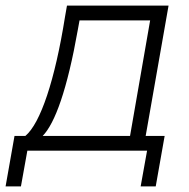

<svg xmlns="http://www.w3.org/2000/svg" viewBox="-70 -540 676 688"><path d="M-50 128H5L28 0H457L434 128H488L520 -53H452L534 -520H170L163 -480C127 -253 75 -98 21 -53H-18ZM83 -53C127 -98 171 -219 209 -434L215 -467H468L396 -53Z"/></svg>

Font: Fixel Display Light
Style: Italic
Weight: 300
Italic angle: -10°
Designer: AlfaBravo + MacPaw
Foundry: Kyrylo Tkachov, Marchela Mozhyna, Serhii Makarenko, Maria Weinstein, Zakhar Kryvoshyya
Version: Version 1.210;Glyphs 3.2 (3217)